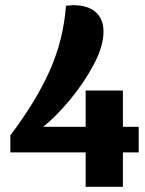

<svg xmlns="http://www.w3.org/2000/svg" viewBox="-20 -722 562 742"><path d="M311 -133H20V-199Q119 -330 172 -448.5Q225 -567 235 -700Q255 -702 263 -702Q320 -702 350 -675Q380 -648 380 -600Q380 -543 341.5 -471Q303 -399 248.5 -334Q194 -269 147 -232H311V-372H455V-232H516V-133H455V0H311Z"/></svg>

Font: Krub
Style: Bold
Weight: 700
Version: Version 1.000; ttfautohint (v1.6)